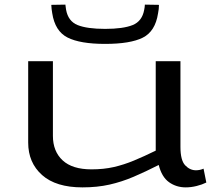

<svg xmlns="http://www.w3.org/2000/svg" viewBox="-20 -801 924 831"><path d="M337 10Q222 10 162 -43.5Q102 -97 102 -184V-536H209V-213Q209 -146 251 -107Q293 -68 376 -68Q429 -68 472.5 -78Q516 -88 559.5 -106Q603 -124 654 -149V-536H761V-165Q761 -107 781.5 -85.5Q802 -64 828 -64Q845 -64 861 -71L873 -11Q855 -2 831 4Q807 10 784 10Q743 10 711.5 -12.5Q680 -35 667 -87Q610 -58 558.5 -36Q507 -14 454 -2Q401 10 337 10ZM435 -611Q327 -611 272.5 -638.5Q218 -666 206 -744Q203 -760 202 -780L263 -781Q264 -775 264.5 -769.5Q265 -764 266 -759Q275 -709 316 -692.5Q357 -676 435 -676Q513 -676 554 -692.5Q595 -709 604 -758Q605 -764 606 -769.5Q607 -775 607 -781L668 -780Q668 -762 664 -743Q652 -665 598 -638Q544 -611 435 -611Z"/></svg>

Font: Georama ExtraExtended
Style: Regular
Weight: 400
Width: 8
Designer: Jean-Baptiste Levee
Foundry: Production Type
Version: Version 1.000